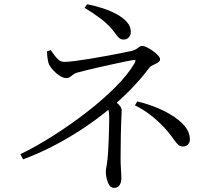

<svg xmlns="http://www.w3.org/2000/svg" viewBox="-20 -835 1040 909"><path d="M392.4 -814.9Q429.3 -807.8 466.1 -795.9Q502.9 -784 533.1 -767.4Q563.3 -750.9 581.4 -730.1Q599.4 -709.2 599.4 -683.4Q599.4 -669.9 590.4 -658.8Q581.5 -647.7 565.4 -647.7Q554.7 -647.7 546.8 -653.1Q539 -658.6 531.8 -668.7Q524.7 -678.8 515.1 -690.8Q492 -719.5 459 -745Q425.9 -770.5 380.6 -798ZM89.6 -80.6 76.4 -104.8Q151.7 -141.6 233.3 -193.4Q314.9 -245.2 390.9 -304.1Q466.9 -363 526.5 -422.7Q586.1 -482.3 617.5 -536.6Q622.5 -545.8 621.1 -549Q619.7 -552.2 609.7 -550.6Q598.7 -549.1 574.4 -544Q550.1 -538.9 518.9 -532.1Q487.6 -525.3 455.2 -518Q422.8 -510.7 395.6 -504.1Q368.4 -497.5 352 -493.1Q336.6 -489.5 327.8 -482.8Q318.9 -476.2 311.8 -470.8Q304.6 -465.5 292.6 -465.5Q280.1 -465.5 263.3 -476Q246.5 -486.5 232.6 -501.5Q218.6 -516.5 212.2 -529.6Q208 -539.1 205.4 -557.3Q202.8 -575.4 202.4 -591.7L220 -597.9Q228.4 -586.8 237.5 -573.8Q246.5 -560.7 258 -551.4Q269.4 -542 285 -542Q302 -542 334.9 -546.2Q367.9 -550.4 407.7 -557Q447.5 -563.6 486.9 -570.9Q526.3 -578.2 557.3 -584.3Q588.3 -590.4 602.9 -593.8Q618.5 -598 626.5 -603.4Q634.4 -608.9 639.8 -613.2Q645.1 -617.6 652.4 -617.6Q662.1 -617.6 676.3 -610.6Q690.5 -603.7 704.7 -593.2Q718.9 -582.7 728.3 -572.4Q737.8 -562.2 737.8 -554.5Q737.8 -545 727.6 -538.7Q717.3 -532.5 705 -527.3Q692.8 -522 686.6 -513.8Q638.6 -449.4 573.6 -386.6Q508.6 -323.8 431.1 -267Q353.6 -210.3 267.1 -162.4Q180.6 -114.6 89.6 -80.6ZM497.1 -275.6Q497.1 -300.6 493.4 -313.6Q489.8 -326.5 481.4 -339.7L507.5 -366.6Q521 -358.3 531.8 -349.5Q542.7 -340.7 549.4 -331.3Q556.1 -322 556.1 -311.5Q556.1 -301.7 555.1 -287.6Q554.1 -273.5 553.5 -249.1Q552.9 -224.7 551.9 -184.9Q550.9 -145.2 550.9 -83.1Q550.9 -59.2 552.7 -33.4Q554.5 -7.6 554.5 9.2Q554.5 19.8 551.5 30.2Q548.5 40.5 540.9 47.4Q533.4 54.4 519.2 54.4Q505.6 54.4 497.3 41.3Q489 28.1 485 10.8Q481 -6.5 481 -18.8Q481 -33 483.6 -44.1Q486.2 -55.3 489.2 -83.6Q490.7 -94.4 492 -118.1Q493.3 -141.8 494.5 -171.1Q495.7 -200.3 496.4 -228.5Q497.1 -256.8 497.1 -275.6ZM630 -354.9Q696.7 -338.8 753.5 -311.3Q810.2 -283.8 844.6 -249.2Q879 -214.5 879 -174.1Q879 -160.7 870.2 -151.2Q861.4 -141.6 847.4 -141.6Q833.5 -141.6 824.7 -149Q815.8 -156.3 804.2 -172.8Q779.8 -208.3 750.5 -238.5Q721.3 -268.6 688.4 -293.6Q655.5 -318.5 618.7 -336.2Z"/></svg>

Font: Noto Serif KR
Style: Regular
Weight: 200
Designer: Ryoko NISHIZUKA 西塚涼子 (kana & ideographs); Frank Grießhammer (Latin, Greek & Cyrillic); Wenlong ZHANG 张文龙 (bopomofo); San
Foundry: Adobe
Version: Version 2.001;hotconv 1.1.0;makeotfexe 2.6.0